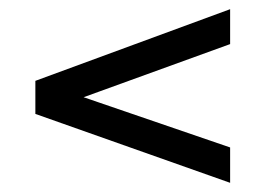

<svg xmlns="http://www.w3.org/2000/svg" viewBox="-20 -583 578 418"><path d="M481 -563V-487L128 -359V-383L481 -262V-185L57 -335V-407Z"/></svg>

Font: Instrument Sans Condensed Medium
Style: Regular
Weight: 500
Width: 3
Designer: Rodrigo Fuenzalida
Foundry: fragTYPE
Version: Version 1.000;gftools[0.9.28]